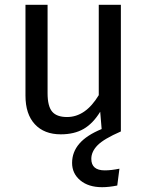

<svg xmlns="http://www.w3.org/2000/svg" viewBox="-20 -547 615 799"><path d="M360 114Q360 162 416 162Q443 162 477 155L468 225Q433 232 405 232Q348 232 314 203.5Q280 175 280 131Q280 86 310 51Q340 16 403 -10L397 -82Q367 -33 328 -10.5Q289 12 233 12Q164 12 125 -30Q86 -72 86 -149V-527H178V-159Q178 -105 197 -82.5Q216 -60 259 -60Q336 -60 391 -151V-527H483V0Q412 31 386 57.5Q360 84 360 114Z"/></svg>

Font: FiraGO
Style: Regular
Weight: 400
Designer: bBox Type
Foundry: bBox Type GmbH
Version: Version 1.001;April 20, 2020;FontCreator 12.0.0.2555 64-bit